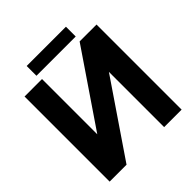

<svg xmlns="http://www.w3.org/2000/svg" viewBox="-223 -998 1153 1153"><g transform="rotate(-45 353.5 -421.5)"><path d="M515.6 -722.7H659.2V0H510.7V-469.2L191.4 0H47.9V-722.7H196.3V-253.4ZM186.5 -760.3V-843.3H520V-760.3Z"/></g></svg>

Font: Giphurs
Style: Bold
Weight: 700
Version: Version 0.920; ttfautohint (v1.8.4.7-5d5b)